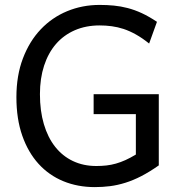

<svg xmlns="http://www.w3.org/2000/svg" viewBox="-20 -745 733 777"><path d="M622.6 -75.7Q585 -49.3 551.8 -32.2Q518.6 -15.1 487.3 -5.4Q456.1 4.4 425.8 8.3Q395.5 12.2 363.8 12.2Q294.4 12.2 236.3 -11.7Q178.2 -35.6 136 -82Q93.8 -128.4 70.1 -196Q46.4 -263.7 46.4 -351.6Q46.4 -439.5 72.8 -508.8Q99.1 -578.1 144.8 -626.2Q190.4 -674.3 251.7 -699.7Q313 -725.1 383.3 -725.1Q413.1 -725.1 440.9 -722.4Q468.8 -719.7 496.8 -712.4Q524.9 -705.1 554 -691.7Q583 -678.2 615.2 -656.7L583.5 -568.8Q556.2 -590.8 530.5 -605.2Q504.9 -619.6 480.5 -627.7Q456.1 -635.7 431.9 -638.9Q407.7 -642.1 383.3 -642.1Q327.6 -642.1 282.7 -622.6Q237.8 -603 206.5 -566.9Q175.3 -530.8 158.4 -479.2Q141.6 -427.7 141.6 -363.8Q141.6 -296.4 157.5 -242.7Q173.3 -189 203.1 -151.1Q232.9 -113.3 275.1 -93.3Q317.4 -73.2 369.6 -73.2Q391.6 -73.2 410.9 -75.4Q430.2 -77.6 449.2 -83Q468.3 -88.4 487.8 -97.2Q507.3 -106 529.8 -119.6V-283.2H358.9V-363.8H622.6Z"/></svg>

Font: Andika Afr
Style: Regular
Weight: 400
Designer: Victor Gaultney, Annie Olsen, Julie Remington, Don Collingsworth, Eric Hays, Becca Hirsbrunner
Foundry: SIL International
Version: Version 5.000